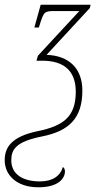

<svg xmlns="http://www.w3.org/2000/svg" viewBox="-82 -556 433 816"><path d="M81 240C164 240 194 204 194 172C194 163 190 156 185 154C175 191 142 215 88 215C15 215 -34 185 -34 125C-34 79 -14 46 96 24C213 1 268 -55 268 -171C268 -263 214 -319 116 -323L300 -522L303 -536H91L64 -439H83L86 -448C104 -507 107 -509 150 -509H255L79 -319L73 -298H97C190 -298 240 -255 240 -166C240 -60 187 -21 80 1C-32 24 -62 69 -62 125C-62 189 -10 240 81 240Z"/></svg>

Font: Noto Serif SemiCondensed Thin
Style: Italic
Weight: 100
Width: 4
Italic angle: -12°
Designer: Monotype Design Team
Foundry: Monotype Imaging Inc.
Version: Version 2.013